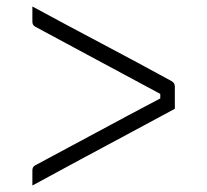

<svg xmlns="http://www.w3.org/2000/svg" viewBox="-20 -596 640 593"><path d="M520 -260Q457 -226 382.5 -186Q308 -146 230.5 -104.5Q153 -63 80 -23V-70Q80 -80 88 -85Q182 -135 280 -188Q378 -241 475 -292V-306Q377 -359 279.5 -411Q182 -463 88 -514Q80 -519 80 -529V-576Q187 -518 295 -461Q403 -404 509 -346Q520 -340 520 -329Z"/></svg>

Font: Recursive Mn Lnr St Lt
Style: Regular
Weight: 300
Monospace: yes
Version: Version 1.079;hotconv 1.0.112;makeotfexe 2.5.65598; ttfautoh